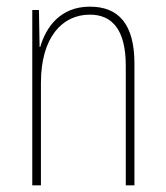

<svg xmlns="http://www.w3.org/2000/svg" viewBox="-20 -557 498 577"><path d="M250 -537C161 -537 118 -475 101 -416H99L97 -527H77V0H103V-308C103 -445 167 -513 250 -513C317 -513 358 -468 358 -359V0H384V-366C384 -485 336 -537 250 -537Z"/></svg>

Font: Noto Sans Kannada Condensed Thin
Style: Regular
Weight: 100
Width: 3
Designer: Jelle Bosma - Monotype Design Team
Foundry: Monotype Imaging Inc.
Version: Version 2.005